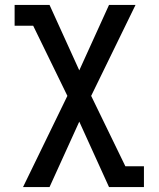

<svg xmlns="http://www.w3.org/2000/svg" viewBox="-20 -540 640 775"><path d="M73 215 252 -153 114 -436H39V-520H180L300 -256L420 -520H527L348 -153L486 131H561V215H420L300 -49L180 215Z"/></svg>

Font: Iosevka HT Medium Extended
Style: Regular
Weight: 500
Width: 7
Monospace: yes
Designer: Belleve Invis
Foundry: Belleve Invis
Version: Version 32.3.0; ttfautohint (v1.8.4)